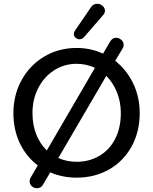

<svg xmlns="http://www.w3.org/2000/svg" viewBox="-20 -932 812 1017"><path d="M246 -19 208 46Q197 65 176 65Q160 65 148.5 54.5Q137 44 137 28Q137 17 144 6L180 -56Q119 -102 85 -173.5Q51 -245 51 -333Q51 -429 94.5 -508Q138 -587 214.5 -632.5Q291 -678 386 -678Q460 -678 526 -648L564 -713Q576 -732 595 -732Q610 -732 622.5 -721Q635 -710 635 -695Q635 -684 628 -673L590 -610Q651 -562 685.5 -490Q720 -418 720 -334Q720 -233 676.5 -155Q633 -77 557 -34Q481 9 386 9Q311 9 246 -19ZM620 -333Q620 -392 599.5 -443Q579 -494 543 -530L289 -95Q334 -75 386 -75Q453 -75 506.5 -106.5Q560 -138 590 -196.5Q620 -255 620 -333ZM228 -135 483 -573Q436 -594 386 -594Q320 -594 266.5 -559.5Q213 -525 182.5 -465.5Q152 -406 152 -333Q152 -271 172 -220.5Q192 -170 228 -135ZM401 -724Q389 -724 380 -732.5Q371 -741 371 -752Q371 -760 376 -768L462 -894Q474 -912 495 -912Q511 -912 523.5 -901Q536 -890 536 -875Q536 -863 526 -852L425 -735Q415 -724 401 -724Z"/></svg>

Font: SN Pro
Style: Regular
Weight: 400
Designer: Tobias Whetton
Foundry: Supernotes
Version: Version 1.003